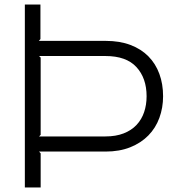

<svg xmlns="http://www.w3.org/2000/svg" viewBox="-20 -830 787 850"><path d="M702 -404Q702 -353 685.5 -308Q669 -263 636.5 -230Q604 -197 556.5 -178Q509 -159 447 -159H153L160 -151V0H90V-810H159V-657L152 -649H448Q510 -649 557.5 -631Q605 -613 637 -580.5Q669 -548 685.5 -503Q702 -458 702 -404ZM629 -404Q629 -484 584 -533Q539 -582 447 -582H153L160 -575V-233L153 -226H447Q493 -226 527.5 -239.5Q562 -253 584.5 -277Q607 -301 618 -333.5Q629 -366 629 -404Z"/></svg>

Font: TypoPRO Sinkin Sans
Style: 300 Light
Weight: 300
Designer: Keith Bates
Foundry: K-Type
Version: Sinkin Sans (version 1.0)  by Keith Bates   •   © 2014   www